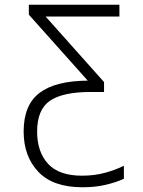

<svg xmlns="http://www.w3.org/2000/svg" viewBox="-20 -552 603 812"><path d="M329 240Q204 240 142 174.5Q80 109 80 4Q80 -108 147 -159Q214 -210 351 -211L102 -490V-532H485V-482H173L420 -205V-163H363Q246 -163 191.5 -126Q137 -89 137 5Q137 90 183 140.5Q229 191 327 191Q380 191 425 178.5Q470 166 504 149V204Q472 219 427.5 229.5Q383 240 329 240Z"/></svg>

Font: Noto Sans Mono SemiCondensed Light
Style: Regular
Weight: 300
Width: 4
Designer: Monotype Design Team
Foundry: Monotype Imaging Inc.
Version: Version 2.014; ttfautohint (v1.8.4.7-5d5b)